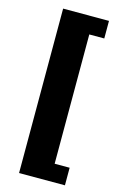

<svg xmlns="http://www.w3.org/2000/svg" viewBox="-135 -858 643 1015"><g transform="rotate(15 187.0 -350.0)"><path d="M329.6 100.1H78.6V-799.8H329.6V-703.6H247.6V3.9H329.6Z"/></g></svg>

Font: Aclonica
Style: Regular
Weight: 400
Version: Version 1.001